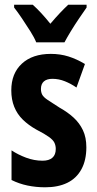

<svg xmlns="http://www.w3.org/2000/svg" viewBox="-20 -786 414 816"><path d="M347 -160Q347 -105 326 -66.5Q305 -28 266 -9Q227 10 172 10Q133 10 97 2.5Q61 -5 29 -21V-147Q56 -129 90.5 -116Q125 -103 161 -103Q188 -103 202.5 -115.5Q217 -128 217 -153Q217 -167 211.5 -179Q206 -191 188 -204Q170 -217 135 -235Q101 -254 77 -277.5Q53 -301 40.5 -332Q28 -363 28 -402Q28 -474 73 -515.5Q118 -557 196 -557Q236 -557 271 -546Q306 -535 341 -514L305 -414Q282 -430 256 -440.5Q230 -451 203 -451Q179 -451 166.5 -440Q154 -429 154 -408Q154 -394 159.5 -383.5Q165 -373 183 -361Q201 -349 234 -328Q268 -309 293 -286Q318 -263 332.5 -232.5Q347 -202 347 -160ZM134 -606Q126 -626 109 -653Q92 -680 73.5 -707.5Q55 -735 40 -754V-766H119Q136 -751 155 -730.5Q174 -710 194 -685Q217 -712 234.5 -730.5Q252 -749 270 -766H348V-754Q334 -734 316 -707.5Q298 -681 281.5 -654Q265 -627 254 -606Z"/></svg>

Font: Noto Sans Khmer ExtraCondensed
Style: Bold
Weight: 700
Width: 2
Designer: Danh Hong and the Monotype Design Team
Foundry: Monotype Imaging Inc.
Version: Version 2.004